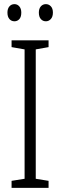

<svg xmlns="http://www.w3.org/2000/svg" viewBox="-20 -909 291 929"><path d="M215 0H36V-34L99 -44V-670L36 -681V-714H215V-681L153 -670V-44L215 -34ZM16 -848Q16 -867 25.5 -878Q35 -889 50 -889Q64 -889 73.5 -878Q83 -867 83 -848Q83 -827 73.5 -816.5Q64 -806 50 -806Q35 -806 25.5 -817Q16 -828 16 -848ZM168 -848Q168 -867 177.5 -878Q187 -889 202 -889Q216 -889 226 -878.5Q236 -868 236 -848Q236 -828 226 -817Q216 -806 202 -806Q187 -806 177.5 -817Q168 -828 168 -848Z"/></svg>

Font: Noto Sans Gurmukhi ExtraCondensed Light
Style: Regular
Weight: 300
Width: 2
Designer: Jelle Bosma - Monotype Design Team
Foundry: Monotype Imaging Inc.
Version: Version 2.004; ttfautohint (v1.8.4.7-5d5b)